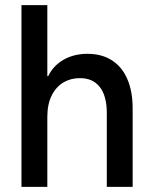

<svg xmlns="http://www.w3.org/2000/svg" viewBox="-20 -727 600 747"><path d="M63.5 -707H164.1V-430.7H167.5Q187 -471.2 227.1 -494.4Q267.1 -517.6 320.3 -517.6Q376 -517.6 415.5 -492.2Q455.1 -466.8 475.6 -418.9Q496.1 -371.1 496.1 -305.7V0H395.5V-290Q395 -354.5 367.9 -388.9Q340.8 -423.3 291 -422.9Q256.3 -423.3 227.5 -406.7Q198.7 -390.1 181.4 -356Q164.1 -321.8 164.1 -271.5V0H63.5Z"/></svg>

Font: Wanted Sans Medium
Style: Regular
Weight: 500
Designer: Original Design by Kil Hyung-jin and Kang Hanbin, Wanted Lab, Inc; Hangeul from Source Han Sans by Jang Soo-young and Ka
Foundry: Wanted Lab, Inc.
Version: Version 1.001